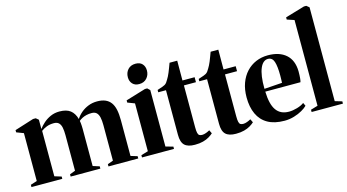

<svg xmlns="http://www.w3.org/2000/svg" viewBox="-88 -1158 2728 1510"><g transform="rotate(-15 1275.5 -403.5)"><path d="M12 0V-18.5L64.5 -35.5V-425L7 -447V-465L162.5 -514H184.5L205.5 -496.5V-421Q222 -444 247.2 -466.2Q272.5 -488.5 305.2 -503Q338 -517.5 377.5 -517.5Q434.5 -517.5 465.8 -493.2Q497 -469 510.5 -420.5Q527 -447 552.8 -469Q578.5 -491 612 -504.2Q645.5 -517.5 684.5 -517.5Q723 -517.5 750.2 -506Q777.5 -494.5 794.8 -471.2Q812 -448 819.8 -411.8Q827.5 -375.5 827.5 -326V-35L881.5 -18.5V0H639V-18.5L684.5 -35V-325Q684.5 -361.5 678.8 -387.2Q673 -413 659 -426.5Q645 -440 618.5 -440Q596.5 -440 577.2 -435.5Q558 -431 542.2 -423Q526.5 -415 514 -404.5Q516 -397.5 517 -386Q518 -374.5 518.8 -362Q519.5 -349.5 519.5 -338V-35.5L573 -18.5V0H331V-18.5L376 -35.5V-325Q376 -361.5 370.8 -387.2Q365.5 -413 351.5 -426.5Q337.5 -440 311.5 -440Q278 -440 252.5 -430Q227 -420 207.5 -405V-35.5L263 -18.5V0Z M912 0V-18.5L969 -35.5V-425L911.5 -447V-465L1073.5 -514H1092L1112 -495V-35.5L1172.5 -18.5V0ZM1040.5 -563Q1006 -563 986.8 -584Q967.5 -605 967.5 -637.5Q967.5 -675.5 990.5 -700.5Q1013.5 -725.5 1052.5 -725.5H1053.5Q1088.5 -725.5 1107.5 -704.8Q1126.5 -684 1126.5 -651Q1126.5 -614.5 1103.5 -588.8Q1080.5 -563 1041.5 -563Z M1341 11.5Q1284 11.5 1257.5 -13.5Q1231 -38.5 1231 -98.5V-462H1168V-481Q1177.5 -484.5 1189.2 -488.2Q1201 -492 1212.2 -496Q1223.5 -500 1231 -504.5Q1240 -509.5 1247.5 -519.5Q1255 -529.5 1261.2 -541.2Q1267.5 -553 1273.5 -563Q1279 -573.5 1286.2 -590.8Q1293.5 -608 1300.8 -628Q1308 -648 1314 -663.5H1376.5L1376 -502.5H1475V-462H1377V-121.5Q1377 -89.5 1381 -74Q1385 -58.5 1393.8 -53.8Q1402.5 -49 1416 -49Q1430.5 -49 1447.8 -55.5Q1465 -62 1478 -69.5L1491.5 -41.5Q1477.5 -28.5 1457 -16.2Q1436.5 -4 1407.8 3.8Q1379 11.5 1341 11.5Z M1675.5 11.5Q1618.5 11.5 1592 -13.5Q1565.5 -38.5 1565.5 -98.5V-462H1502.5V-481Q1512 -484.5 1523.8 -488.2Q1535.5 -492 1546.8 -496Q1558 -500 1565.5 -504.5Q1574.5 -509.5 1582 -519.5Q1589.5 -529.5 1595.8 -541.2Q1602 -553 1608 -563Q1613.5 -573.5 1620.8 -590.8Q1628 -608 1635.2 -628Q1642.5 -648 1648.5 -663.5H1711L1710.5 -502.5H1809.5V-462H1711.5V-121.5Q1711.5 -89.5 1715.5 -74Q1719.5 -58.5 1728.2 -53.8Q1737 -49 1750.5 -49Q1765 -49 1782.2 -55.5Q1799.5 -62 1812.5 -69.5L1826 -41.5Q1812 -28.5 1791.5 -16.2Q1771 -4 1742.2 3.8Q1713.5 11.5 1675.5 11.5Z M2071.5 11.5Q1988.5 11.5 1934.8 -19.2Q1881 -50 1854.8 -107.2Q1828.5 -164.5 1828.5 -242.5Q1828.5 -307.5 1847.2 -358.8Q1866 -410 1899.5 -446Q1933 -482 1977.8 -501Q2022.5 -520 2075 -520Q2168.5 -520 2221.8 -473Q2275 -426 2276.5 -336.5Q2276.5 -303.5 2274.5 -281.8Q2272.5 -260 2269 -249H1982.5Q1984 -198 1993 -160.2Q2002 -122.5 2019.2 -97.8Q2036.5 -73 2062.2 -60.8Q2088 -48.5 2123 -48.5Q2154 -48.5 2189.8 -59Q2225.5 -69.5 2247 -86L2259 -60Q2244.5 -44.5 2215.5 -27.8Q2186.5 -11 2149 0.2Q2111.5 11.5 2071.5 11.5ZM1982 -272 2127.5 -282Q2128.5 -298 2128.5 -312Q2128.5 -326 2129 -341.5Q2129 -416 2116.5 -454.2Q2104 -492.5 2068 -492.5Q2049 -492.5 2032.8 -479.2Q2016.5 -466 2004.8 -438.5Q1993 -411 1987 -369.5Q1981 -328 1982 -272Z M2350.5 -35.5V-733.5L2292 -753V-771L2449.5 -817.5H2468.5L2490.5 -799.5V-35.5L2548 -18.5V0H2293V-18.5Z"/></g></svg>

Font: Merriweather 144pt
Style: Bold
Weight: 700
Version: Version 2.100